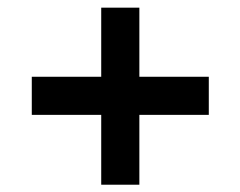

<svg xmlns="http://www.w3.org/2000/svg" viewBox="-20 -605 640 511"><path d="M64.6 -400.7H535.7V-299.3H64.6ZM249.4 -584.6H350.9V-113.4H249.4Z"/></svg>

Font: Pathway Extreme 8pt Thin
Style: Regular
Weight: 100
Version: Version 1.001;gftools[0.9.26]